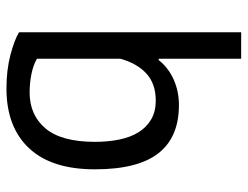

<svg xmlns="http://www.w3.org/2000/svg" viewBox="-104 -636 749 580"><g transform="rotate(90 270.0 -345.5)"><path d="M77 -700H157V-451H161Q184 -480 219.5 -496Q255 -512 297 -512Q394 -512 442.5 -450Q491 -388 491 -258Q491 -127 427 -59Q363 9 247 9Q191 9 145.5 -3Q100 -15 77 -29ZM283 -442Q233 -442 202 -414Q171 -386 157 -335V-83Q176 -72 203 -66.5Q230 -61 259 -61Q327 -61 367.5 -109Q408 -157 408 -259Q408 -298 401 -332Q394 -366 379 -390Q364 -414 340.5 -428Q317 -442 283 -442Z"/></g></svg>

Font: PT Sans
Style: Regular
Weight: 400
Designer: A.Korolkova, O.Umpeleva, V.Yefimov
Foundry: ParaType Ltd
Version: Version 2.003